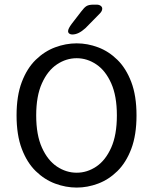

<svg xmlns="http://www.w3.org/2000/svg" viewBox="-20 -816 674 846"><path d="M318 10.5Q270 10.5 223 -7Q176 -24.5 137.5 -62Q99 -99.5 76 -160.2Q53 -221 53 -307.5Q53 -394 76 -454.5Q99 -515 137.5 -552.5Q176 -590 223 -607.5Q270 -625 318 -625Q365.5 -625 412.2 -607.5Q459 -590 497.2 -552.5Q535.5 -515 558.5 -454.5Q581.5 -394 581.5 -307.5Q581.5 -221 558.5 -160.2Q535.5 -99.5 497.2 -62Q459 -24.5 412.2 -7Q365.5 10.5 318 10.5ZM318 -55Q364 -55 404.5 -82.2Q445 -109.5 470 -165.5Q495 -221.5 495 -307.5Q495 -393 470 -449Q445 -505 404.5 -532.2Q364 -559.5 318 -559.5Q271.5 -559.5 230.8 -532.2Q190 -505 164.8 -449Q139.5 -393 139.5 -307.5Q139.5 -221.5 164.8 -165.5Q190 -109.5 230.8 -82.2Q271.5 -55 318 -55ZM298 -664Q291 -664 285.5 -667.8Q280 -671.5 280 -679Q280 -689.5 296 -711L338 -765.5Q351 -783 361.2 -789.2Q371.5 -795.5 391.5 -795.5H406Q416.5 -795.5 423.5 -790.5Q430.5 -785.5 430.5 -777.5Q430.5 -766 416.5 -753L356.5 -692Q341 -678 326.8 -671Q312.5 -664 298 -664Z"/></svg>

Font: Sono
Style: Regular
Weight: 400
Designer: Tyler Finck
Foundry: Tyler Finck
Version: Version 2.112